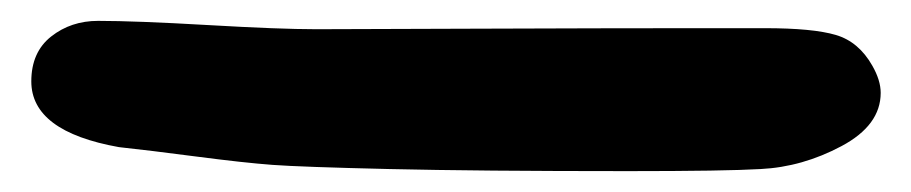

<svg xmlns="http://www.w3.org/2000/svg" viewBox="-20 -42 873 184"><path d="M582 122Q438 122 353 120Q268 118 241 116Q214 114 168 108Q122 102 94 99Q10 84 10 36Q10 8 29 -7Q48 -22 74 -22Q110 -22 179 -18Q248 -14 283 -14Q300 -14 432 -14.5Q564 -15 649 -15H713Q759 -15 781 -8.5Q803 -2 816 21Q824 35 824 47Q824 78 786.5 98Q749 118 709 120Q675 122 582 122Z"/></svg>

Font: Because We Learn
Style: Regular
Weight: 400
Designer: Liz Wetzel, Aaron Williamson, Russ McMullin
Foundry: Red Hat
Version: Version 1.000